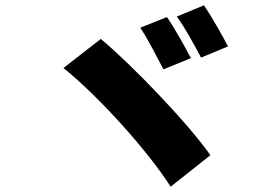

<svg xmlns="http://www.w3.org/2000/svg" viewBox="-20 -759 1040 720"><path d="M606 -695 506 -655C534 -614 570 -542 593 -499L696 -541C676 -579 634 -655 606 -695ZM745 -739 643 -697C673 -657 711 -586 734 -543L835 -585C816 -622 773 -698 745 -739ZM358 -613 218 -504C353 -395 535 -192 620 -59L769 -177C682 -301 470 -520 358 -613Z"/></svg>

Font: Source Han Sans HK Heavy
Style: Regular
Weight: 900
Designer: Ryoko NISHIZUKA 西塚涼子 (kana, bopomofo & ideographs); Paul D. Hunt (Latin, Greek & Cyrillic); Sandoll Communications 산돌커뮤니
Foundry: Adobe
Version: Version 2.000;hotconv 1.0.107;makeotfexe 2.5.65593